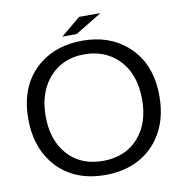

<svg xmlns="http://www.w3.org/2000/svg" viewBox="-97 -970 1053 1102"><g transform="rotate(-10 430.0 -419.0)"><path d="M437 -878.9H561L405.8 -784.2H322.8ZM431.2 -741.2Q584.5 -741.2 686 -654.8Q812 -547.9 812 -351.1Q812 -207 742.2 -107.9Q687 -29.3 596.7 9.3Q521.5 41 430.2 41Q231 41 125.5 -97.2Q47.9 -199.2 47.9 -351.1Q47.9 -556.6 183.6 -663.1Q283.7 -741.2 431.2 -741.2ZM428.7 -662.1Q289.6 -662.1 210.4 -557.6Q148.9 -475.6 148.9 -350.1Q148.9 -229.5 205.1 -149.9Q282.7 -41 430.7 -41Q563.5 -41 641.1 -132.3Q710.9 -214.8 710.9 -349.6Q710.9 -502.4 623.5 -587.4Q546.4 -662.1 428.7 -662.1Z"/></g></svg>

Font: BIZ UDPGothic
Style: Regular
Weight: 400
Designer: TypeBank Co., Ltd.
Foundry: Morisawa Inc.
Version: Version 1.051